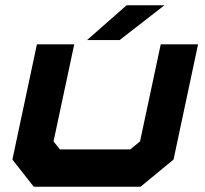

<svg xmlns="http://www.w3.org/2000/svg" viewBox="-20 -708 776 728"><path d="M108 0 27 -103 120 -540H261.5L183 -172L207 -141.5H474L511 -172L589.5 -540H731L638 -103L513 0ZM310 -556 460 -688H603.5L433.5 -556Z"/></svg>

Font: Tourney Expanded Black
Style: Italic
Weight: 900
Width: 7
Italic angle: -12°
Designer: Tyler Finck
Foundry: Etcetera Type Co
Version: Version 1.010; ttfautohint (v1.8.3)